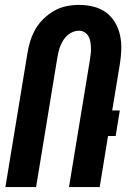

<svg xmlns="http://www.w3.org/2000/svg" viewBox="-20 -762 540 782"><path d="M2 0 92 -547Q96 -572 104 -597Q112 -622 125.5 -645Q139 -668 159 -687Q179 -706 202.5 -719Q226 -732 251.5 -737Q277 -742 302 -742Q332 -742 360.5 -735Q389 -728 411.5 -711.5Q434 -695 448.5 -670.5Q463 -646 469 -618Q475 -590 474 -560Q473 -530 468 -500L437 -312H468L451 -208H420L386 0H261L346 -517Q348 -530 349.5 -542.5Q351 -555 350.5 -567.5Q350 -580 348 -592Q346 -604 340.5 -614Q335 -624 324.5 -630.5Q314 -637 301 -637Q290 -637 278 -632.5Q266 -628 256 -619.5Q246 -611 239 -600Q232 -589 227 -577.5Q222 -566 219 -554Q216 -542 214 -530L127 0Z"/></svg>

Font: Iosevka Extrabold
Style: Italic
Weight: 800
Italic angle: -9°
Monospace: yes
Designer: Belleve Invis
Foundry: Belleve Invis
Version: Version 32.5.0; ttfautohint (v1.8.4)